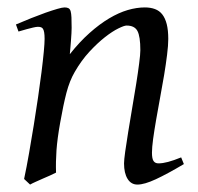

<svg xmlns="http://www.w3.org/2000/svg" viewBox="-20 -477 534 517"><path d="M475.1 -35.2Q430.7 -8.8 399.7 5.6Q368.7 20 350.1 20Q333 20 323.5 4.6Q314 -10.7 314 -37.1Q314 -45.9 317.1 -68.6Q320.3 -91.3 325.2 -121.6Q330.1 -151.9 335.9 -186Q341.8 -220.2 346.7 -251Q351.6 -281.7 354.7 -306.2Q357.9 -330.6 357.9 -341.8Q357.9 -378.9 350.1 -393.6Q342.3 -408.2 320.8 -408.2Q314.5 -408.2 298.6 -400.4Q282.7 -392.6 262.7 -377Q242.7 -361.3 220.9 -337.9Q199.2 -314.5 181.2 -283.2Q167.5 -259.8 158.9 -227.1Q150.4 -194.3 142.1 -147Q134.3 -103.5 132.1 -72.3Q129.9 -41 130.9 -12.2Q124.5 -8.8 115 -4.6Q105.5 -0.5 95.5 3.9Q85.4 8.3 76.2 12.5Q66.9 16.6 61 20L44.9 4.9Q51.8 -27.3 58.3 -64.9Q64.9 -102.5 71 -140.4Q77.1 -178.2 82.5 -215.1Q87.9 -252 91.8 -283Q95.7 -314 97.9 -337.4Q100.1 -360.8 100.1 -372.1Q100.1 -383.3 98.9 -389.9Q97.7 -396.5 95.5 -399.7Q93.3 -402.8 89.8 -403.8Q86.4 -404.8 82 -404.8Q77.6 -404.8 69.1 -402.8Q60.5 -400.9 51.8 -398.4Q41.5 -395.5 29.8 -392.1L22.9 -411.1Q43.5 -419.9 64.2 -428.2Q85 -436.5 103 -442.9Q121.1 -449.2 134.5 -453.1Q147.9 -457 153.8 -457Q160.6 -457 164.6 -454.8Q168.5 -452.6 170.2 -446.8Q171.9 -440.9 172.4 -430.2Q172.9 -419.4 172.9 -401.9Q172.9 -396.5 172.4 -387.2Q171.9 -377.9 171.1 -367.4Q170.4 -356.9 169.4 -346.9Q168.5 -336.9 168 -331.1Q194.3 -364.3 221.2 -388.2Q248 -412.1 273.9 -427.5Q299.8 -442.9 324 -450Q348.1 -457 370.1 -457Q385.3 -457 397.2 -452.6Q409.2 -448.2 417 -438.2Q424.8 -428.2 429 -411.9Q433.1 -395.5 433.1 -372.1Q433.1 -355 429.9 -329.6Q426.8 -304.2 421.9 -274.7Q417 -245.1 411.1 -213.9Q405.3 -182.6 400.4 -154.3Q395.5 -126 392.3 -102.8Q389.2 -79.6 389.2 -65.9Q389.2 -49.3 393.6 -43.2Q397.9 -37.1 406.7 -37.1Q418 -37.1 432.6 -41Q447.3 -44.9 467.8 -53.2Z"/></svg>

Font: Gentium Plus Eur
Style: Italic
Weight: 400
Italic angle: -8°
Designer: J. Victor Gaultney, Annie Olsen, Iska Routamaa, Becca Hirsbrunner
Foundry: SIL International
Version: Version 5.000